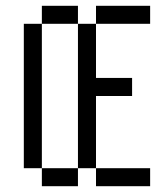

<svg xmlns="http://www.w3.org/2000/svg" viewBox="-20 -645 540 665"><path d="M500 0V-62.5H312.5V0ZM437.5 -312.5V-375H312.5V-562.5H250Q250 -562.5 250 -62.5H125V0H250V-62.5H312.5Q312.5 -62.5 312.5 -312.5ZM500 -562.5V-625H312.5V-562.5ZM125 -62.5Q125 -62.5 125 -562.5H62.5Q62.5 -562.5 62.5 -62.5ZM125 -562.5H250V-625H125Z"/></svg>

Font: Unifont
Style: Regular
Weight: 500
Version: Version 13.0.05